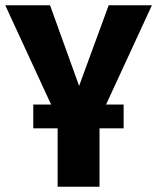

<svg xmlns="http://www.w3.org/2000/svg" viewBox="-29 -713 600 733"><path d="M376 -314H443V-223H351V0H191V-223H98V-314H166L-9 -693H162L273 -385L386 -693H551Z"/></svg>

Font: Fira Sans Condensed
Style: Bold
Weight: 700
Width: 3
Designer: bBox Type GmbH & Carrois Corporate GbR & Edenspiekermann AG
Foundry: bBox Type GmbH & Carrois Corporate GbR & Edenspiekermann AG
Version: Version 4.301